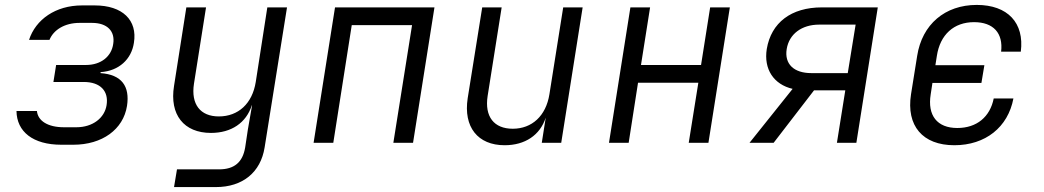

<svg xmlns="http://www.w3.org/2000/svg" viewBox="-20 -580 4240 780"><path d="M229 8H278C395 8 481 -54 496 -150C508 -229 475 -277 388 -283L389 -287C463 -292 514 -339 524 -406C539 -498 478 -558 365 -558H313C206 -558 125 -501 98 -418H181C197 -458 242 -487 303 -487H354C416 -487 448 -453 440 -402C433 -351 391 -316 329 -316H208L197 -247H320C389 -247 422 -209 413 -153C405 -101 357 -63 290 -63H240C174 -63 134 -89 130 -129H47C48 -45 114 8 229 8Z M687 180H857C966 180 1039 120 1055 19L1146 -550H1066L1019 -247C1005 -159 948 -107 869 -107C794 -107 755 -156 768 -240L817 -550H737L687 -231C668 -114 727 -40 837 -40C920 -40 980 -81 1003 -152H1004L987 -54L976 19C966 79 932 108 870 108H699Z M1254 0H1334L1409 -478H1654L1578 0H1658L1745 -550H1341Z M2030 10C2113 10 2174 -31 2197 -102L2181 0H2260L2347 -550H2268L2212 -197C2198 -109 2141 -57 2063 -57C1987 -57 1948 -106 1961 -190L2018 -550H1939L1880 -181C1862 -64 1921 10 2030 10Z M2454 0H2534L2572 -244H2817L2778 0H2858L2945 -550H2865L2828 -316H2584L2621 -550H2541Z M3025 0H3123L3287 -213H3414L3380 0H3459L3546 -550H3319C3194 -550 3113 -488 3095 -381C3082 -299 3123 -237 3200 -219ZM3276 -283C3205 -283 3166 -320 3176 -381C3186 -442 3237 -480 3308 -480H3456L3424 -283Z M3857 10C3983 10 4075 -63 4097 -180H4017C4002 -105 3948 -60 3869 -60C3787 -60 3747 -111 3761 -197L3768 -243H3967L3979 -315H3780L3786 -353C3799 -439 3855 -490 3937 -490C4016 -490 4056 -445 4047 -370H4127C4142 -487 4074 -560 3948 -560C3819 -560 3726 -481 3706 -353L3681 -197C3661 -69 3728 10 3857 10Z"/></svg>

Font: JetBrains Mono Light
Style: Italic
Weight: 336
Italic angle: -9°
Monospace: yes
Designer: Philipp Nurullin, Konstantin Bulenkov
Foundry: JetBrains
Version: Version 2.305